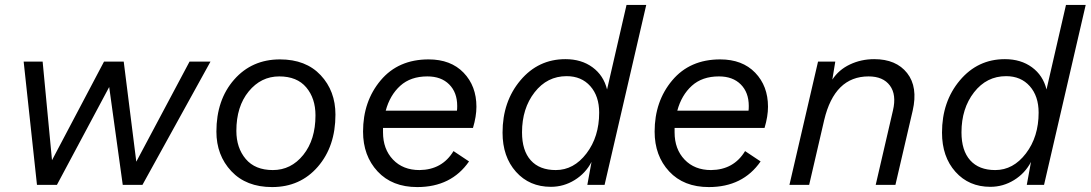

<svg xmlns="http://www.w3.org/2000/svg" viewBox="-20 -750 4425 779"><path d="M130 0 76 -500H153L191 -100L402 -500H482L533 -94L749 -500H834L558 0H478L423 -397L211 0Z M1084 9Q979 9 918.5 -55.5Q858 -120 858 -216Q858 -345 930 -427Q1002 -509 1116 -509Q1221 -509 1281 -445Q1341 -381 1341 -285Q1341 -156 1269.5 -73.5Q1198 9 1084 9ZM1087 -60Q1161 -60 1210.5 -121.5Q1260 -183 1260 -282Q1260 -351 1222.5 -395.5Q1185 -440 1113 -440Q1039 -440 989 -379Q939 -318 939 -219Q939 -150 977 -105Q1015 -60 1087 -60Z M1899 -231H1534V-213Q1534 -145 1574.5 -102.5Q1615 -60 1682 -60Q1774 -61 1820 -137L1883 -95Q1811 9 1673 9Q1571 9 1512 -54.5Q1453 -118 1453 -216Q1453 -339 1524.5 -424Q1596 -509 1719 -509Q1809 -509 1861 -455Q1913 -401 1913 -317Q1913 -278 1899 -231ZM1714 -440Q1646 -440 1604 -402Q1562 -364 1545 -301H1834Q1835 -307 1835 -320Q1835 -375 1802.5 -407.5Q1770 -440 1714 -440Z M2215 8Q2128 8 2073.5 -53Q2019 -114 2019 -212Q2019 -338 2091.5 -424Q2164 -510 2274 -510Q2339 -510 2384 -477Q2429 -444 2443 -387L2522 -730H2602L2433 0H2363L2380 -93Q2356 -47 2311.5 -19.5Q2267 8 2215 8ZM2235 -60Q2308 -60 2359.5 -127.5Q2411 -195 2411 -293Q2411 -360 2375 -400.5Q2339 -441 2279 -441Q2200 -441 2149 -375.5Q2098 -310 2098 -213Q2098 -139 2133.5 -99.5Q2169 -60 2235 -60Z M3082 -231H2717V-213Q2717 -145 2757.5 -102.5Q2798 -60 2865 -60Q2957 -61 3003 -137L3066 -95Q2994 9 2856 9Q2754 9 2695 -54.5Q2636 -118 2636 -216Q2636 -339 2707.5 -424Q2779 -509 2902 -509Q2992 -509 3044 -455Q3096 -401 3096 -317Q3096 -278 3082 -231ZM2897 -440Q2829 -440 2787 -402Q2745 -364 2728 -301H3017Q3018 -307 3018 -320Q3018 -375 2985.5 -407.5Q2953 -440 2897 -440Z M3527 -510Q3616 -510 3660.5 -453.5Q3705 -397 3683 -301L3613 0H3533L3603 -302Q3618 -366 3590.5 -403Q3563 -440 3504 -440Q3366 -440 3324 -263L3263 0H3183L3299 -500H3369L3357 -427Q3383 -467 3428.5 -488.5Q3474 -510 3527 -510Z M3998 8Q3911 8 3856.5 -53Q3802 -114 3802 -212Q3802 -338 3874.5 -424Q3947 -510 4057 -510Q4122 -510 4167 -477Q4212 -444 4226 -387L4305 -730H4385L4216 0H4146L4163 -93Q4139 -47 4094.5 -19.5Q4050 8 3998 8ZM4018 -60Q4091 -60 4142.5 -127.5Q4194 -195 4194 -293Q4194 -360 4158 -400.5Q4122 -441 4062 -441Q3983 -441 3932 -375.5Q3881 -310 3881 -213Q3881 -139 3916.5 -99.5Q3952 -60 4018 -60Z"/></svg>

Font: Elaine Sans
Style: Italic
Weight: 400
Italic angle: -13°
Designer: Wei Huang
Foundry: Wei Huang
Version: Version 2.001;December 24, 2019;FontCreator 12.0.0.2547 64-b